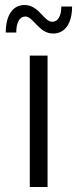

<svg xmlns="http://www.w3.org/2000/svg" viewBox="-20 -747 309 767"><path d="M192 -613C240 -613 268 -654 268 -721H225C225 -684 212 -660 189 -660C155 -660 136 -727 78 -727C31 -727 3 -686 3 -617H45C45 -657 58 -681 81 -681C114 -681 135 -613 192 -613ZM170 0V-525H99V0Z"/></svg>

Font: Montserrat Z
Style: Regular
Weight: 400
Designer: Julieta Ulanovsky
Foundry: Julieta Ulanovsky
Version: Version 8.000